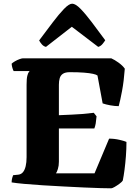

<svg xmlns="http://www.w3.org/2000/svg" viewBox="-20 -1020 752 1040"><path d="M582 0Q566 0 526.5 -1Q487 -2 434 -4.5Q381 -7 323 -10Q265 -13 209.5 -16.5Q154 -20 110.5 -24Q67 -28 43 -32Q43 -44 46 -55.5Q49 -67 51 -71L80 -74Q95 -76 104.5 -87.5Q114 -99 119 -119.5Q124 -140 124 -169V-561Q124 -594 128 -609.5Q132 -625 136.5 -630Q141 -635 140 -635H54Q51 -640 47.5 -651Q44 -662 43 -675Q49 -681 61 -688Q73 -695 85.5 -699.5Q98 -704 103 -704H583Q601 -696 622.5 -680.5Q644 -665 656 -648Q651 -580 641 -527Q631 -474 623 -445Q602 -445 577.5 -449.5Q553 -454 536 -460L508 -611Q502 -616 484 -620Q466 -624 435 -626.5Q404 -629 358 -629Q334 -629 321 -620.5Q308 -612 303.5 -596.5Q299 -581 299 -561V-396Q338 -398 367.5 -399Q397 -400 425.5 -402.5Q454 -405 488 -409L503 -390Q501 -366 498.5 -351.5Q496 -337 491 -324H299V-144Q299 -122 293.5 -104.5Q288 -87 283 -81H492L571 -269Q600 -269 627.5 -262.5Q655 -256 665 -251Q665 -213 662 -174Q659 -135 654.5 -100.5Q650 -66 645 -42Q641 -35 627.5 -25Q614 -15 601 -7.5Q588 0 582 0ZM229 -766Q216 -769 206.5 -780Q197 -791 192 -801Q231 -853 265 -898Q299 -943 326.5 -971.5Q354 -1000 371 -1000Q389 -1000 416 -972.5Q443 -945 477 -900Q511 -855 550 -802Q546 -795 536 -782.5Q526 -770 512 -766L369 -875Z"/></svg>

Font: Texturina Medium 12pt Black
Style: Regular
Weight: 900
Version: Version 1.002